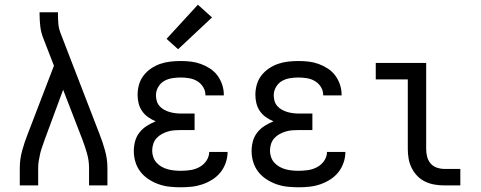

<svg xmlns="http://www.w3.org/2000/svg" viewBox="-20 -787 2040 815"><path d="M64 0V-74Q64 -111 74 -147.5Q84 -184 98 -219L209 -508L164 -624Q154 -649 151 -675Q148 -701 148 -728V-735H226V-728Q226 -708 227.5 -688Q229 -668 236 -649L402 -219Q416 -184 426 -147.5Q436 -111 436 -74V0H358V-74Q358 -105 349.5 -135Q341 -165 330 -194L248 -406L170 -195Q165 -180 159.5 -165Q154 -150 150.5 -135Q147 -120 144.5 -104.5Q142 -89 142 -74V0Z M747 8Q724 8 700 5.5Q676 3 653.5 -5Q631 -13 611 -26Q591 -39 576.5 -57.5Q562 -76 555 -99Q548 -122 548 -146Q548 -167 553.5 -187.5Q559 -208 572 -224.5Q585 -241 603 -252.5Q621 -264 641 -272Q624 -279 609 -289.5Q594 -300 583.5 -315Q573 -330 568.5 -348Q564 -366 564 -384Q564 -406 570 -427.5Q576 -449 589.5 -466.5Q603 -484 621.5 -496.5Q640 -509 660.5 -516Q681 -523 703 -525.5Q725 -528 747 -528Q769 -528 790.5 -525.5Q812 -523 832.5 -515.5Q853 -508 871.5 -496Q890 -484 903 -466.5Q916 -449 923 -428Q930 -407 930 -386Q930 -385 930 -384Q930 -383 930 -382H852Q852 -383 852 -383.5Q852 -384 852 -384Q852 -402 842 -418Q832 -434 816.5 -443Q801 -452 783 -455Q765 -458 747 -458Q729 -458 710.5 -455Q692 -452 676.5 -443Q661 -434 651.5 -417.5Q642 -401 642 -383Q642 -370 645.5 -358Q649 -346 657.5 -336.5Q666 -327 677 -321Q688 -315 700 -311.5Q712 -308 724.5 -306.5Q737 -305 750 -305H806V-235H750Q736 -235 721.5 -234Q707 -233 693.5 -229Q680 -225 667 -218Q654 -211 644.5 -200.5Q635 -190 630.5 -176Q626 -162 626 -147Q626 -134 630.5 -120.5Q635 -107 644.5 -96.5Q654 -86 666.5 -79Q679 -72 692 -68.5Q705 -65 719 -63.5Q733 -62 747 -62Q768 -62 788 -65Q808 -68 826 -77.5Q844 -87 856 -104.5Q868 -122 868 -142Q868 -142 868 -142Q868 -142 868 -142H946Q946 -142 946 -141.5Q946 -141 946 -141Q946 -118 938 -95.5Q930 -73 915.5 -55Q901 -37 881 -24.5Q861 -12 839 -4.5Q817 3 794 5.5Q771 8 747 8ZM736 -578 687 -622 820 -767 880 -713Z M1247 8Q1224 8 1200 5.5Q1176 3 1153.5 -5Q1131 -13 1111 -26Q1091 -39 1076.5 -57.5Q1062 -76 1055 -99Q1048 -122 1048 -146Q1048 -167 1053.5 -187.5Q1059 -208 1072 -224.5Q1085 -241 1103 -252.5Q1121 -264 1141 -272Q1124 -279 1109 -289.5Q1094 -300 1083.5 -315Q1073 -330 1068.5 -348Q1064 -366 1064 -384Q1064 -406 1070 -427.5Q1076 -449 1089.5 -466.5Q1103 -484 1121.5 -496.5Q1140 -509 1160.5 -516Q1181 -523 1203 -525.5Q1225 -528 1247 -528Q1269 -528 1290.5 -525.5Q1312 -523 1332.5 -515.5Q1353 -508 1371.5 -496Q1390 -484 1403 -466.5Q1416 -449 1423 -428Q1430 -407 1430 -386Q1430 -385 1430 -384Q1430 -383 1430 -382H1352Q1352 -383 1352 -383.5Q1352 -384 1352 -384Q1352 -402 1342 -418Q1332 -434 1316.5 -443Q1301 -452 1283 -455Q1265 -458 1247 -458Q1229 -458 1210.5 -455Q1192 -452 1176.5 -443Q1161 -434 1151.5 -417.5Q1142 -401 1142 -383Q1142 -370 1145.5 -358Q1149 -346 1157.5 -336.5Q1166 -327 1177 -321Q1188 -315 1200 -311.5Q1212 -308 1224.5 -306.5Q1237 -305 1250 -305H1306V-235H1250Q1236 -235 1221.5 -234Q1207 -233 1193.5 -229Q1180 -225 1167 -218Q1154 -211 1144.5 -200.5Q1135 -190 1130.5 -176Q1126 -162 1126 -147Q1126 -134 1130.5 -120.5Q1135 -107 1144.5 -96.5Q1154 -86 1166.5 -79Q1179 -72 1192 -68.5Q1205 -65 1219 -63.5Q1233 -62 1247 -62Q1268 -62 1288 -65Q1308 -68 1326 -77.5Q1344 -87 1356 -104.5Q1368 -122 1368 -142Q1368 -142 1368 -142Q1368 -142 1368 -142H1446Q1446 -142 1446 -141.5Q1446 -141 1446 -141Q1446 -118 1438 -95.5Q1430 -73 1415.5 -55Q1401 -37 1381 -24.5Q1361 -12 1339 -4.5Q1317 3 1294 5.5Q1271 8 1247 8Z M1866 0Q1845 0 1824.5 -3.5Q1804 -7 1785 -16Q1766 -25 1751.5 -40Q1737 -55 1727.5 -74Q1718 -93 1714.5 -113.5Q1711 -134 1711 -155V-450H1575V-520H1789V-155Q1789 -138 1793 -122Q1797 -106 1807.5 -93.5Q1818 -81 1834 -75.5Q1850 -70 1866 -70H1934V0Z"/></svg>

Font: Zed Mono
Style: Regular
Weight: 400
Monospace: yes
Designer: Belleve Invis
Foundry: Belleve Invis
Version: Version 1.0.0; ttfautohint (v1.8.4)